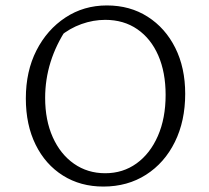

<svg xmlns="http://www.w3.org/2000/svg" viewBox="-20 -678 768 706"><path d="M360 8Q276 8 211.5 -32.5Q147 -73 111 -146Q75 -219 75 -316Q75 -416 114 -492.5Q153 -569 220.5 -613.5Q288 -658 373 -658Q458 -658 523 -616.5Q588 -575 624.5 -502Q661 -429 661 -333Q661 -233 623 -156Q585 -79 517 -35.5Q449 8 360 8ZM367 -41Q432 -41 482 -77Q532 -113 560.5 -178Q589 -243 589 -329Q589 -412 562 -474Q535 -536 485 -570.5Q435 -605 367 -605Q323 -605 279.5 -589.5Q236 -574 200 -544L226 -574Q146 -454 146 -318Q146 -236 174 -173.5Q202 -111 252 -76Q302 -41 367 -41Z"/></svg>

Font: Piazzolla 24pt Light
Style: Regular
Weight: 300
Designer: Juan Pablo del Peral
Foundry: Huerta Tipografica
Version: Version 2.005